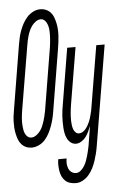

<svg xmlns="http://www.w3.org/2000/svg" viewBox="-83 -786 659 1052"><g transform="rotate(-5 247.0 -260.0)"><path d="M68 8Q50 8 35.5 1.5Q21 -5 10.5 -17Q0 -29 -5.5 -44.5Q-11 -60 -14.5 -76.5Q-18 -93 -19 -109.5Q-20 -126 -19.5 -143.5Q-19 -161 -16.5 -178Q-14 -195 -11 -213L46 -558Q49 -577 53.5 -597Q58 -617 65 -636Q72 -655 82 -673.5Q92 -692 106.5 -708Q121 -724 140 -733.5Q159 -743 179 -743Q196 -743 211 -736.5Q226 -730 236.5 -718Q247 -706 252.5 -690.5Q258 -675 261.5 -658.5Q265 -642 266 -625.5Q267 -609 266 -591.5Q265 -574 263 -557Q261 -540 258 -522L201 -177Q198 -158 193 -138Q188 -118 181 -99Q174 -80 164.5 -61.5Q155 -43 141 -27Q127 -11 107 -1.5Q87 8 68 8ZM70 -47Q83 -47 96 -56Q109 -65 118.5 -77.5Q128 -90 133.5 -103.5Q139 -117 143.5 -130.5Q148 -144 151 -158Q154 -172 157 -186L214 -531Q216 -543 217 -554.5Q218 -566 219 -577.5Q220 -589 220 -600Q220 -611 219.5 -622Q219 -633 216.5 -644Q214 -655 209 -665Q204 -675 196 -681.5Q188 -688 177 -688Q163 -688 150 -679Q137 -670 128 -657.5Q119 -645 113 -631.5Q107 -618 103 -604.5Q99 -591 96 -577Q93 -563 91 -549L33 -204Q31 -192 29.5 -180.5Q28 -169 27 -157.5Q26 -146 26 -135Q26 -124 27 -113Q28 -102 30 -91Q32 -80 37 -70Q42 -60 50.5 -53.5Q59 -47 70 -47ZM291 223Q275 223 259.5 218.5Q244 214 233 203.5Q222 193 215.5 179Q209 165 206.5 149Q204 133 203.5 117Q203 101 206 84H252Q249 99 250 113Q251 127 256 139.5Q261 152 272 160Q283 168 297 168Q311 168 323 157.5Q335 147 343 134Q351 121 356 107Q361 93 365 79.5Q369 66 372 52Q375 38 378 24L395 -82Q389 -67 382 -52Q375 -37 365.5 -24Q356 -11 341 -1.5Q326 8 311 8Q295 8 282.5 -1.5Q270 -11 263 -25Q256 -39 253 -54.5Q250 -70 249 -86Q248 -102 248 -118.5Q248 -135 249 -151.5Q250 -168 252.5 -184.5Q255 -201 258 -218L308 -520H354L302 -209Q300 -197 298.5 -185.5Q297 -174 296 -162.5Q295 -151 294.5 -139.5Q294 -128 294.5 -117Q295 -106 296.5 -94.5Q298 -83 301.5 -73Q305 -63 313 -55Q321 -47 332 -47Q342 -47 351.5 -52.5Q361 -58 368.5 -67Q376 -76 381 -85Q386 -94 390.5 -104Q395 -114 398 -124Q401 -134 403.5 -144Q406 -154 408.5 -164Q411 -174 412 -184L468 -520H514L422 33Q419 52 414 72Q409 92 402.5 111.5Q396 131 386.5 150Q377 169 363 185.5Q349 202 330 212.5Q311 223 291 223Z"/></g></svg>

Font: Iosevka Term Curly Light
Style: Italic
Weight: 300
Italic angle: -9°
Designer: Belleve Invis
Foundry: Belleve Invis
Version: Version 32.3.0